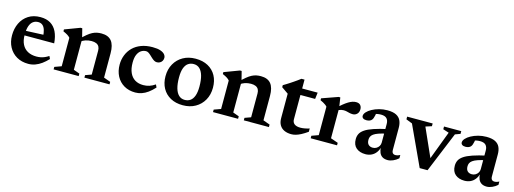

<svg xmlns="http://www.w3.org/2000/svg" viewBox="-11 -1192 4985 1861"><g transform="rotate(15 2482.0 -261.0)"><path d="M256.5 -456.5Q316 -456.5 357 -432Q398 -407.5 421 -360.2Q444 -313 449 -245H122.5L123 -290L380 -301L328.5 -276Q326.5 -319 317.2 -347.5Q308 -376 290.5 -390.2Q273 -404.5 247 -404.5Q218.5 -404.5 196.8 -389Q175 -373.5 163 -339.8Q151 -306 151 -250Q151 -194 170.8 -155.2Q190.5 -116.5 227.2 -96.8Q264 -77 314.5 -77Q337 -77 357.2 -81Q377.5 -85 397 -93.5Q416.5 -102 436 -115L449 -87.5Q419.5 -56.5 389 -34.2Q358.5 -12 325.5 0Q292.5 12 256 12Q189.5 12 139.5 -17Q89.5 -46 61.8 -97.5Q34 -149 34 -215.5Q34 -283 60.2 -337.8Q86.5 -392.5 136.2 -424.5Q186 -456.5 256.5 -456.5Z M699.5 -356V-47L760.5 -25V0H509V-25L577 -49.5V-335Q567 -347.5 550.5 -358Q534 -368.5 505.5 -381V-400L657 -457H674ZM818 -25 879 -47V-286.5Q879 -311 869.8 -327.5Q860.5 -344 841.8 -352.2Q823 -360.5 794.5 -360.5Q762 -360.5 733.5 -350.8Q705 -341 688.5 -326L670.5 -348Q704 -381.5 730 -403Q756 -424.5 778.2 -436Q800.5 -447.5 822.2 -452Q844 -456.5 868.5 -456.5Q936.5 -456.5 969.2 -416.5Q1002 -376.5 1002 -293.5V-49.5L1070 -25V0H818Z M1381 -456.5Q1431 -456.5 1460.8 -446Q1490.5 -435.5 1503.8 -419.2Q1517 -403 1517 -385Q1517 -367.5 1509 -354Q1501 -340.5 1487.2 -333Q1473.5 -325.5 1457 -325.5Q1442.5 -325.5 1429.2 -333.2Q1416 -341 1403.5 -352.5Q1391 -364 1379 -375.5Q1367 -387 1354.8 -394.8Q1342.5 -402.5 1330 -402.5Q1303.5 -402.5 1281.2 -388Q1259 -373.5 1245.2 -342.8Q1231.5 -312 1231.5 -263Q1231.5 -202 1250 -160.8Q1268.5 -119.5 1303.2 -98.5Q1338 -77.5 1386.5 -77.5Q1418.5 -77.5 1447.2 -86.8Q1476 -96 1505 -116L1518 -88Q1486.5 -53.5 1455.8 -31.2Q1425 -9 1393.8 1.5Q1362.5 12 1330 12Q1265 12 1216.5 -16.5Q1168 -45 1141.5 -95.5Q1115 -146 1115 -211Q1115 -262.5 1132.8 -307.2Q1150.5 -352 1184.2 -385.5Q1218 -419 1267.8 -437.8Q1317.5 -456.5 1381 -456.5Z M1812 -43Q1843.5 -43 1867.2 -59.2Q1891 -75.5 1904.2 -111.2Q1917.5 -147 1917.5 -205Q1917.5 -270 1904.8 -313.5Q1892 -357 1868 -379.2Q1844 -401.5 1809 -401.5Q1777 -401.5 1753.2 -385.2Q1729.5 -369 1716.2 -333.5Q1703 -298 1703 -239.5Q1703 -175 1715.8 -131.2Q1728.5 -87.5 1752.8 -65.2Q1777 -43 1812 -43ZM1807 12Q1735 12 1682.8 -16.8Q1630.5 -45.5 1602 -97.2Q1573.5 -149 1573.5 -217Q1573.5 -287.5 1604 -341.5Q1634.5 -395.5 1688.5 -426Q1742.5 -456.5 1814 -456.5Q1886 -456.5 1938.2 -428Q1990.5 -399.5 2018.8 -348Q2047 -296.5 2047 -227.5Q2047 -157 2016.5 -103Q1986 -49 1932 -18.5Q1878 12 1807 12Z M2299 -356V-47L2360 -25V0H2108.5V-25L2176.5 -49.5V-335Q2166.5 -347.5 2150 -358Q2133.5 -368.5 2105 -381V-400L2256.5 -457H2273.5ZM2417.5 -25 2478.5 -47V-286.5Q2478.5 -311 2469.2 -327.5Q2460 -344 2441.2 -352.2Q2422.5 -360.5 2394 -360.5Q2361.5 -360.5 2333 -350.8Q2304.5 -341 2288 -326L2270 -348Q2303.5 -381.5 2329.5 -403Q2355.5 -424.5 2377.8 -436Q2400 -447.5 2421.8 -452Q2443.5 -456.5 2468 -456.5Q2536 -456.5 2568.8 -416.5Q2601.5 -376.5 2601.5 -293.5V-49.5L2669.5 -25V0H2417.5Z M2884 -136Q2884 -105 2904.5 -89Q2925 -73 2965 -73Q2984 -73 3006.5 -77Q3029 -81 3055 -89V-56Q3019.5 -31 2991 -16.2Q2962.5 -1.5 2939.5 4.8Q2916.5 11 2896 11Q2856 11 2825.8 -2.5Q2795.5 -16 2778.5 -44Q2761.5 -72 2761.5 -114.5V-359.5L2694 -406.5V-427Q2708.5 -435.5 2724.5 -445.5Q2740.5 -455.5 2757.2 -466.2Q2774 -477 2790.5 -488.5Q2807 -500 2823 -511.2Q2839 -522.5 2853 -533.5H2884V-431.5ZM2834.5 -379.5 2835 -444.5H3039.5L3031.5 -379.5Z M3424 -452.5Q3454 -452.5 3467.8 -436.2Q3481.5 -420 3481.5 -396Q3481.5 -364.5 3463.5 -347.5Q3445.5 -330.5 3422 -330.5Q3403 -330.5 3388 -334.2Q3373 -338 3358.8 -341.5Q3344.5 -345 3327 -345Q3315 -345 3303 -342.2Q3291 -339.5 3279.5 -334.2Q3268 -329 3257.5 -320.5L3245.5 -344Q3276 -373.5 3301.2 -394Q3326.5 -414.5 3348 -427.5Q3369.5 -440.5 3388 -446.5Q3406.5 -452.5 3424 -452.5ZM3279 -356V-51L3353 -25V0H3088.5V-25L3156.5 -49.5V-335Q3149 -344 3138.5 -351.5Q3128 -359 3114.8 -366.5Q3101.5 -374 3085.5 -381V-400L3246.5 -457H3263.5Z M3792.5 -280.5 3794 -234.5Q3743.5 -224.5 3711.8 -213.2Q3680 -202 3663 -189.5Q3646 -177 3639.5 -162.8Q3633 -148.5 3633 -131.5Q3633 -98.5 3649.2 -82.8Q3665.5 -67 3693 -67Q3713 -67 3729.2 -76.8Q3745.5 -86.5 3755 -102.5Q3764.5 -118.5 3764.5 -137.5V-324Q3764.5 -359 3746.8 -378.5Q3729 -398 3688 -398Q3671 -398 3653.2 -394.8Q3635.5 -391.5 3620.5 -385L3642.5 -417Q3639.5 -394 3636 -377.2Q3632.5 -360.5 3628.2 -349Q3624 -337.5 3618.5 -330.5Q3610.5 -319.5 3596.2 -314Q3582 -308.5 3564.5 -308.5Q3542.5 -308.5 3530.8 -317.2Q3519 -326 3519 -340Q3519 -359.5 3537 -379.5Q3555 -399.5 3586 -416.5Q3617 -433.5 3656.2 -444Q3695.5 -454.5 3738 -454.5Q3794 -454.5 3826.8 -437.8Q3859.5 -421 3873.2 -390.5Q3887 -360 3887 -318V-96.5Q3887 -82.5 3891.2 -73.2Q3895.5 -64 3903.5 -59.5Q3911.5 -55 3923.5 -55Q3933.5 -55 3945.5 -58.2Q3957.5 -61.5 3969.5 -68.5V-35Q3945 -13 3916.5 -0.8Q3888 11.5 3863 11.5Q3831 11.5 3810.2 -1.2Q3789.5 -14 3779.2 -38.2Q3769 -62.5 3768 -95.5L3772.5 -98.5Q3764 -62.5 3745 -37.8Q3726 -13 3699 -0.5Q3672 12 3639.5 12Q3582.5 12 3547.5 -17.5Q3512.5 -47 3512.5 -105.5Q3512.5 -134.5 3524.2 -158.5Q3536 -182.5 3566.5 -203.5Q3597 -224.5 3651.8 -243.2Q3706.5 -262 3792.5 -280.5Z M4429 -398 4263 6H4184L3999.5 -393L3937.5 -417.5V-444.5H4193.5V-417L4133 -397.5L4274 -81L4246.5 -80.5L4366.5 -398L4307.5 -417V-444.5H4480.5V-417Z M4786.5 -280.5 4788 -234.5Q4737.5 -224.5 4705.8 -213.2Q4674 -202 4657 -189.5Q4640 -177 4633.5 -162.8Q4627 -148.5 4627 -131.5Q4627 -98.5 4643.2 -82.8Q4659.5 -67 4687 -67Q4707 -67 4723.2 -76.8Q4739.5 -86.5 4749 -102.5Q4758.5 -118.5 4758.5 -137.5V-324Q4758.5 -359 4740.8 -378.5Q4723 -398 4682 -398Q4665 -398 4647.2 -394.8Q4629.5 -391.5 4614.5 -385L4636.5 -417Q4633.5 -394 4630 -377.2Q4626.5 -360.5 4622.2 -349Q4618 -337.5 4612.5 -330.5Q4604.5 -319.5 4590.2 -314Q4576 -308.5 4558.5 -308.5Q4536.5 -308.5 4524.8 -317.2Q4513 -326 4513 -340Q4513 -359.5 4531 -379.5Q4549 -399.5 4580 -416.5Q4611 -433.5 4650.2 -444Q4689.5 -454.5 4732 -454.5Q4788 -454.5 4820.8 -437.8Q4853.5 -421 4867.2 -390.5Q4881 -360 4881 -318V-96.5Q4881 -82.5 4885.2 -73.2Q4889.5 -64 4897.5 -59.5Q4905.5 -55 4917.5 -55Q4927.5 -55 4939.5 -58.2Q4951.5 -61.5 4963.5 -68.5V-35Q4939 -13 4910.5 -0.8Q4882 11.5 4857 11.5Q4825 11.5 4804.2 -1.2Q4783.5 -14 4773.2 -38.2Q4763 -62.5 4762 -95.5L4766.5 -98.5Q4758 -62.5 4739 -37.8Q4720 -13 4693 -0.5Q4666 12 4633.5 12Q4576.5 12 4541.5 -17.5Q4506.5 -47 4506.5 -105.5Q4506.5 -134.5 4518.2 -158.5Q4530 -182.5 4560.5 -203.5Q4591 -224.5 4645.8 -243.2Q4700.5 -262 4786.5 -280.5Z"/></g></svg>

Font: Newsreader 16pt SemiBold
Style: Regular
Weight: 600
Designer: Hugues Gentile
Foundry: Production Type
Version: Version 1.003